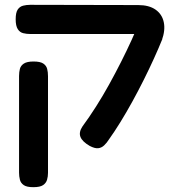

<svg xmlns="http://www.w3.org/2000/svg" viewBox="-20 -604 736 796"><path d="M352 1Q321 -17 313.5 -36.5Q306 -56 322 -80Q350 -118 378 -162Q406 -206 432 -253Q458 -300 482 -347.5Q506 -395 526 -439Q546 -483 562 -521L653 -442Q638 -405 618.5 -362Q599 -319 576 -273Q553 -227 528.5 -182.5Q504 -138 479 -97.5Q454 -57 431 -25Q423 -12 412 -1.5Q401 9 387 10.5Q373 12 352 1ZM118 172Q91 172 78.5 163.5Q66 155 62.5 141Q59 127 59 112V-289Q59 -305 62.5 -318.5Q66 -332 79 -340.5Q92 -349 119 -349Q147 -349 159.5 -340.5Q172 -332 175.5 -318.5Q179 -305 179 -288V113Q179 128 175 141.5Q171 155 158.5 163.5Q146 172 118 172ZM651 -437 552 -463H477H106Q90 -463 76 -466.5Q62 -470 53.5 -483.5Q45 -497 45 -524Q45 -552 53.5 -564.5Q62 -577 76 -580.5Q90 -584 105 -584L553 -583Q598 -583 625 -564Q652 -545 659 -512Q666 -479 651 -437Z"/></svg>

Font: Fredoka SemiExpanded Medium
Style: Regular
Weight: 500
Width: 6
Designer: Ben Nathan
Foundry: Milena B. Brandão, Ben Nathan
Version: Version 2.001